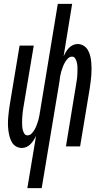

<svg xmlns="http://www.w3.org/2000/svg" viewBox="-20 -755 540 990"><path d="M121 215 166 -55Q161 -44 154 -33Q147 -22 138 -12.5Q129 -3 117 2.5Q105 8 93 8Q76 8 62 -0.5Q48 -9 40.5 -23Q33 -37 29 -52.5Q25 -68 23 -84.5Q21 -101 21 -118Q21 -135 22.5 -151.5Q24 -168 26 -185Q28 -202 31 -219L81 -520H154L102 -209Q100 -198 98.5 -187.5Q97 -177 96 -166.5Q95 -156 94.5 -145.5Q94 -135 94 -125Q94 -115 94.5 -104.5Q95 -94 97.5 -84.5Q100 -75 105.5 -66Q111 -57 122 -57Q134 -57 143.5 -67Q153 -77 159 -88Q165 -99 169.5 -111Q174 -123 177.5 -135Q181 -147 183 -159Q185 -171 187 -183L278 -735H352L308 -465Q313 -476 319.5 -487Q326 -498 335 -507.5Q344 -517 356 -522.5Q368 -528 380 -528Q397 -528 411 -519.5Q425 -511 433 -497Q441 -483 445 -467.5Q449 -452 450.5 -435.5Q452 -419 452 -402Q452 -385 451 -368.5Q450 -352 447.5 -335Q445 -318 443 -301L393 0H320L371 -311Q373 -322 374.5 -332.5Q376 -343 377.5 -353.5Q379 -364 379 -374.5Q379 -385 379.5 -395Q380 -405 379 -415.5Q378 -426 375.5 -435.5Q373 -445 367.5 -454Q362 -463 351 -463Q339 -463 329.5 -453Q320 -443 314 -432Q308 -421 303.5 -409Q299 -397 295.5 -385Q292 -373 290 -361Q288 -349 287 -337L195 215Z"/></svg>

Font: Iosevka Term Curly Oblique
Style: Regular
Weight: 400
Italic angle: -9°
Designer: Belleve Invis
Foundry: Belleve Invis
Version: Version 32.3.0